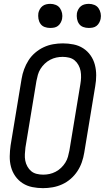

<svg xmlns="http://www.w3.org/2000/svg" viewBox="-20 -968 544 996"><path d="M203 8Q175 8 147.5 2.5Q120 -3 97.5 -17.5Q75 -32 59.5 -54Q44 -76 37 -102.5Q30 -129 30.5 -157.5Q31 -186 35 -214L92 -559Q96 -584 105 -608.5Q114 -633 128 -655Q142 -677 162.5 -694.5Q183 -712 206.5 -723Q230 -734 255.5 -738.5Q281 -743 306 -743Q334 -743 361.5 -737.5Q389 -732 411.5 -717.5Q434 -703 449.5 -681Q465 -659 472 -632.5Q479 -606 479 -577.5Q479 -549 474 -521L417 -176Q413 -151 404.5 -126.5Q396 -102 381.5 -80Q367 -58 347 -40.5Q327 -23 303 -12Q279 -1 253.5 3.5Q228 8 203 8ZM204 -62Q221 -62 237 -65.5Q253 -69 268.5 -77Q284 -85 297 -97.5Q310 -110 319 -124.5Q328 -139 332.5 -155Q337 -171 340 -187L397 -532Q400 -549 400.5 -566.5Q401 -584 398 -600Q395 -616 387 -630.5Q379 -645 367 -655Q355 -665 338.5 -669Q322 -673 305 -673Q288 -673 272 -669.5Q256 -666 240.5 -658Q225 -650 212 -637.5Q199 -625 190 -610.5Q181 -596 176.5 -580Q172 -564 169 -548L112 -203Q110 -186 109 -168.5Q108 -151 111 -135Q114 -119 122 -104.5Q130 -90 142 -80Q154 -70 170.5 -66Q187 -62 204 -62ZM440 -823Q425 -823 411.5 -828Q398 -833 390 -844.5Q382 -856 379.5 -870.5Q377 -885 379 -900Q381 -910 386.5 -920Q392 -930 400.5 -936.5Q409 -943 419.5 -945.5Q430 -948 441 -948Q456 -948 469.5 -942.5Q483 -937 491 -925.5Q499 -914 502 -899.5Q505 -885 502 -870Q500 -860 494.5 -850Q489 -840 480.5 -833.5Q472 -827 461.5 -825Q451 -823 440 -823ZM240 -823Q225 -823 211.5 -828Q198 -833 190 -844.5Q182 -856 179.5 -870.5Q177 -885 179 -900Q181 -910 186.5 -920Q192 -930 200.5 -936.5Q209 -943 219.5 -945.5Q230 -948 241 -948Q256 -948 269.5 -942.5Q283 -937 291 -925.5Q299 -914 302 -899.5Q305 -885 302 -870Q300 -860 294.5 -850Q289 -840 280.5 -833.5Q272 -827 261.5 -825Q251 -823 240 -823Z"/></svg>

Font: Iosevka SS18
Style: Italic
Weight: 400
Italic angle: -9°
Monospace: yes
Designer: Belleve Invis
Foundry: Belleve Invis
Version: Version 25.1.1; ttfautohint (v1.8.4)